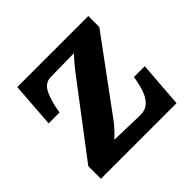

<svg xmlns="http://www.w3.org/2000/svg" viewBox="-130 -637 774 774"><g transform="rotate(-45 257.0 -250.0)"><path d="M35 0V-72L265 -375Q282 -397 297 -414Q312 -431 316 -435L181 -433Q147 -432 130.5 -395.5Q114 -359 106 -307H44L58 -500H463V-437L240 -134Q226 -115 212 -100Q198 -85 184 -73L325 -69Q357 -68 375.5 -85Q394 -102 404 -131.5Q414 -161 419 -196H481L466 0Z"/></g></svg>

Font: Lora
Style: Bold
Weight: 700
Designer: Olga Karpushina, Alexei Vanyashin (Cyrillic)
Foundry: Cyreal
Version: Version 3.006; ttfautohint (v1.8.4.7-5d5b);gftools[0.9.30]